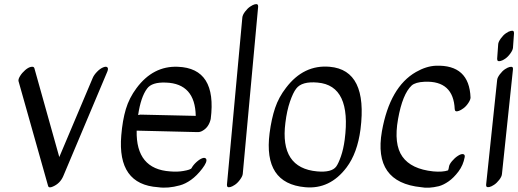

<svg xmlns="http://www.w3.org/2000/svg" viewBox="-20 -862 2492 923"><path d="M145 -535 265 -107 426 -488Q432 -502 446.5 -517Q461 -532 475.5 -538Q490 -544 496 -538.5Q502 -533 496 -518L284 -15Q269 20 234 35Q214 44 211 31L69 -472Q67 -481 76.5 -496.5Q86 -512 101 -525Q116 -538 129 -540.5Q142 -543 145 -535Z M637 -234Q633 -49 798 -38Q833 -35 861 -40Q897 -46 901 -54Q909 -69 924.5 -83Q940 -97 953 -101.5Q966 -106 971 -98Q978 -85 952 -51Q926 -17 898.5 2.5Q871 22 845 29Q787 45 740 38Q543 25 563 -211Q569 -284 585 -337.5Q601 -391 636 -438Q716 -546 835 -541Q1024 -534 993 -290Q984 -250 953 -233Q941 -226 927 -227ZM644 -309Q651 -311 655 -311L921 -305Q918 -460 778 -465Q710 -468 687 -436Q657 -396 644 -309Z M1204 -841Q1222 -846 1221 -830L1147 -26Q1146 -15 1134 1.5Q1122 18 1109 26.5Q1096 35 1088 37Q1070 42 1071 26L1145 -778Q1146 -790 1158 -806Q1170 -822 1183 -830.5Q1196 -839 1204 -841Z M1565 -541Q1749 -525 1713 -240Q1698 -126 1646 -57Q1566 49 1447 38Q1245 20 1276 -222Q1285 -291 1302.5 -343Q1320 -395 1355 -440Q1440 -552 1565 -541ZM1507 -465Q1431 -472 1404 -436Q1389 -417 1374 -373.5Q1359 -330 1352 -272Q1324 -54 1505 -38Q1574 -32 1596 -61Q1607 -76 1619 -110.5Q1631 -145 1637 -190Q1671 -451 1507 -465Z M2214 -107Q2207 -68 2184 -37.5Q2161 -7 2136.5 10Q2112 27 2090 33Q2040 45 2005 38Q1773 15 1816 -231Q1854 -444 1980 -516Q2029 -544 2075 -546Q2236 -552 2242 -393Q2242 -383 2231.5 -367Q2221 -351 2208 -341.5Q2195 -332 2186 -329Q2167 -322 2166 -337Q2160 -475 2021 -469Q1977 -467 1959 -451Q1915 -410 1893.5 -289.5Q1872 -169 1914.5 -109Q1957 -49 2063 -38Q2108 -34 2134 -43Q2137 -50 2138.5 -61Q2140 -72 2153 -87.5Q2166 -103 2181.5 -113Q2197 -123 2206.5 -121Q2216 -119 2214 -107Z M2430 -540Q2448 -544 2446 -529L2393 -25Q2392 -13 2380 2.5Q2368 18 2355 26.5Q2342 35 2333 37Q2315 41 2317 25L2370 -478Q2371 -489 2383 -505Q2395 -521 2408 -529.5Q2421 -538 2430 -540ZM2434 -713Q2452 -718 2451 -702L2446 -632Q2445 -621 2433.5 -605Q2422 -589 2409 -580Q2396 -571 2387 -569Q2369 -564 2370 -580L2375 -650Q2376 -661 2387.5 -677Q2399 -693 2412 -702Q2425 -711 2434 -713Z"/></svg>

Font: Kavivanar
Style: Regular
Weight: 400
Designer: Tharique Azeez
Foundry: Tharique Azeez
Version: Version 1.88